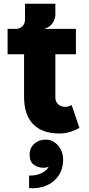

<svg xmlns="http://www.w3.org/2000/svg" viewBox="-20 -714 482 1037"><path d="M137 302V234Q163 235 185 228.5Q207 222 222 210.5Q237 199 243 186Q232 192 215 192Q185 192 162.5 175.5Q140 159 140 122Q140 85 165 62.5Q190 40 227 40Q255 40 276 55.5Q297 71 309 95Q321 119 321 146Q321 201 294.5 237.5Q268 274 226 290Q184 306 137 302ZM300 7Q208 7 159 -43.5Q110 -94 110 -190V-421H21V-558H390V-421H279V-188Q279 -164 294.5 -150.5Q310 -137 332 -137Q342 -137 350.5 -139.5Q359 -142 367 -147L409 -23Q385 -10 358.5 -1.5Q332 7 300 7ZM65 -513V-558Q87 -558 101 -572Q115 -586 115 -608V-694H279V-634Q279 -620 272 -603.5Q265 -587 250.5 -574.5Q236 -562 216 -558Z"/></svg>

Font: Parkinsans
Style: Bold
Weight: 700
Designer: Red Stone, Indian Type Foundry
Foundry: Indian Type Foundry
Version: Version 1.000